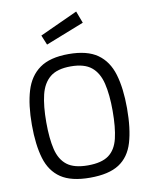

<svg xmlns="http://www.w3.org/2000/svg" viewBox="-100 -1005 860 1089"><g transform="rotate(-10 330.0 -461.0)"><path d="M330 10Q222 10 162.5 -30Q103 -70 79.5 -148.5Q56 -227 56 -342Q56 -457 80 -537Q104 -617 163.5 -659.5Q223 -702 330 -702Q437 -702 496.5 -660Q556 -618 580 -537.5Q604 -457 604 -342Q604 -224 580.5 -145.5Q557 -67 497.5 -28.5Q438 10 330 10ZM330 -61Q409 -61 450 -91Q491 -121 506 -183.5Q521 -246 521 -342Q521 -435 505.5 -499.5Q490 -564 449 -597.5Q408 -631 330 -631Q252 -631 211 -597.5Q170 -564 154.5 -500Q139 -436 139 -342Q139 -249 154 -186.5Q169 -124 210 -92.5Q251 -61 330 -61ZM220 -776 197 -832 415 -932 441 -863Z"/></g></svg>

Font: Cairo Play
Style: Regular
Weight: 400
Designer: Mohamed Gaber, Accademia di Belle Arti di Urbino
Foundry: Kief Type Foundry, Accademia di Belle Arti di Urbino
Version: Version 3.119